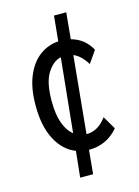

<svg xmlns="http://www.w3.org/2000/svg" viewBox="-108 -684 591 818"><g transform="rotate(-15 187.5 -275.0)"><path d="M199 73H142L154 -42Q100 -63 69 -122Q38 -181 38 -272Q38 -349 60 -401.5Q82 -454 119 -481.5Q156 -509 202 -512L213 -623H267L256 -507Q315 -491 344 -437L307 -384Q280 -427 249 -439L216 -99H217Q242 -99 264 -111.5Q286 -124 305 -150L339 -92Q314 -62 281.5 -47Q249 -32 213 -32H209ZM109 -274Q109 -214 123 -175.5Q137 -137 162 -118L195 -444Q161 -437 135 -396.5Q109 -356 109 -274Z"/></g></svg>

Font: Inconsolata Condensed Medium
Style: Regular
Weight: 500
Width: 3
Monospace: yes
Designer: Raph Levien, Cyreal, Brenton Simpson
Foundry: Raph Levien, Cyreal, Google
Version: Version 3.100; ttfautohint (v1.8.4.7-5d5b)